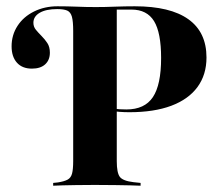

<svg xmlns="http://www.w3.org/2000/svg" viewBox="-20 -591 692 611"><path d="M212.9 -201.6V-492.7Q212.9 -522.6 208.9 -537.5Q204.8 -552.4 194 -557.3Q183.1 -562.1 162.1 -562.1Q126.6 -562.1 106.5 -550.4Q86.3 -538.7 86.3 -518.5Q86.3 -505.6 94.4 -496Q102.4 -486.3 112.5 -476.2Q122.6 -466.1 130.6 -454Q138.7 -441.9 138.7 -423.4Q138.7 -400 123.8 -386.3Q108.9 -372.6 81.5 -372.6Q50.8 -372.6 33.9 -391.5Q16.9 -410.5 16.9 -443.5Q16.9 -479.8 35.9 -508.9Q54.8 -537.9 88.3 -554.4Q121.8 -571 162.9 -571Q192.7 -571 223 -569.8Q253.2 -568.5 285.5 -568.5H283.9Q314.5 -568.5 346 -569.8Q377.4 -571 408.9 -571Q521.8 -571 579.4 -529.8Q637.1 -488.7 637.1 -408.1Q637.1 -353.2 608.5 -314.1Q579.8 -275 525 -254.4Q470.2 -233.9 391.9 -233.9Q375 -233.9 360.1 -235.1Q345.2 -236.3 331.9 -238.7Q318.5 -241.1 307.3 -243.5V-252.4Q323.4 -247.6 341.5 -245.2Q359.7 -242.7 382.3 -242.7Q440.3 -242.7 466.5 -281.9Q492.7 -321 492.7 -406.5Q492.7 -487.1 470.2 -523.8Q447.6 -560.5 398.4 -560.5H351.6V-201.6ZM271 -2.4Q245.2 -2.4 221.8 -2Q198.4 -1.6 180.2 -1.2Q162.1 -0.8 149.2 0V-8.9L164.5 -10.5Q184.7 -13.7 195.2 -19.4Q205.6 -25 209.3 -38.7Q212.9 -52.4 212.9 -78.2V-201.6H351.6V-78.2Q351.6 -41.1 361.3 -28.2Q371 -15.3 404.8 -11.3L427.4 -8.9V0Q413.7 -0.8 393.1 -1.2Q372.6 -1.6 346.8 -2Q321 -2.4 292.7 -2.4H282.3Z"/></svg>

Font: Playfair 144pt SemiCondensed ExtraBold
Style: Regular
Weight: 800
Width: 4
Designer: Claus Eggers Sørensen
Foundry: Claus Eggers Sørensen
Version: Version 2.203